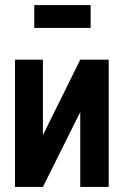

<svg xmlns="http://www.w3.org/2000/svg" viewBox="-20 -735 486 756"><path d="M337 -715H115V-625H337ZM149 -500H39V1H149L296 -294V1H408V-500H296L149 -203Z"/></svg>

Font: Advent Pro
Style: Bold
Weight: 700
Designer: VivaRado, Andreas Kalpakidis
Foundry: VivaRado, Andreas Kalpakidis
Version: Version 3.000